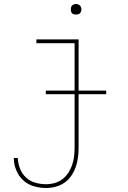

<svg xmlns="http://www.w3.org/2000/svg" viewBox="-20 -727 640 960"><path d="M210 213Q179 213 148.5 204Q118 195 95.5 174Q73 153 61 123.5Q49 94 49 63H69Q70 90 80 116Q90 142 110 160.5Q130 179 156.5 186.5Q183 194 210 194Q232 194 253.5 188Q275 182 292.5 168.5Q310 155 322 136.5Q334 118 341 97Q348 76 350.5 54Q353 32 353 10V-511H162V-530H373V10Q373 35 370 59.5Q367 84 359 107Q351 130 337 151Q323 172 303 186Q283 200 258.5 206.5Q234 213 210 213ZM360 -654Q355 -654 349.5 -655.5Q344 -657 340.5 -660.5Q337 -664 335.5 -669.5Q334 -675 334 -680Q334 -685 335.5 -690.5Q337 -696 340.5 -699.5Q344 -703 349.5 -705Q355 -707 360 -707Q365 -707 370.5 -705Q376 -703 379.5 -699.5Q383 -696 385 -690.5Q387 -685 387 -680Q387 -675 385 -669.5Q383 -664 379.5 -660.5Q376 -657 370.5 -655.5Q365 -654 360 -654ZM209 -256V-274H511V-256Z"/></svg>

Font: Iosevka Slab Thin Extended
Style: Regular
Weight: 100
Width: 7
Monospace: yes
Designer: Belleve Invis
Foundry: Belleve Invis
Version: Version 11.1.1; ttfautohint (v1.8.3)